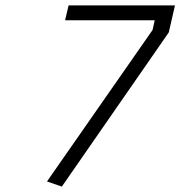

<svg xmlns="http://www.w3.org/2000/svg" viewBox="-20 -680 668 711"><path d="M221 -605 234 -660H628L605 -560L209 11L154 -8L545 -569L553 -605Z"/></svg>

Font: Titillium Web Light
Style: Italic
Weight: 300
Italic angle: -13°
Version: Version 1.002;PS 57.000;hotconv 1.0.70;makeotf.lib2.5.55311